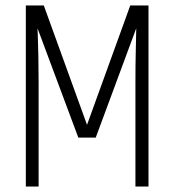

<svg xmlns="http://www.w3.org/2000/svg" viewBox="-20 -686 641 706"><path d="M459 -666H526V0H478V-384Q478 -443 479 -487.5Q480 -532 480.5 -557Q481 -582 481 -582L332 -180H268L118 -582Q118 -582 119 -554Q120 -526 121 -481.5Q122 -437 122 -385V0H75V-666H141L300 -227Z"/></svg>

Font: Khand Variable Light
Style: Regular
Weight: 300
Designer: Satya Rajpurohit
Foundry: Indian Type Foundry
Version: Version 3.000